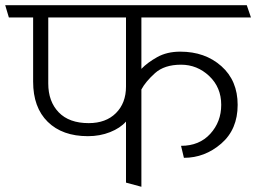

<svg xmlns="http://www.w3.org/2000/svg" viewBox="-31 -700 982 736"><path d="M309 -228Q375 -228 413.5 -266.5Q452 -305 452 -368V-633H154V-380Q154 -311 194 -269.5Q234 -228 309 -228ZM452 0V-234Q430 -209 391 -193.5Q352 -178 306 -178Q208 -178 152 -233Q96 -288 96 -387V-633H3L-11 -680H915L931 -633H511V-436Q534 -460 571.5 -481Q609 -502 660 -502Q755 -502 817.5 -446.5Q880 -391 880 -298Q880 -204 817 -149.5Q754 -95 674 -95L663 -141Q733 -141 775 -187Q817 -233 817 -298Q817 -365 771 -408.5Q725 -452 663 -452Q599 -452 563 -419.5Q527 -387 511 -357V16Z"/></svg>

Font: Palanquin ExtraLight
Style: Regular
Weight: 275
Designer: Pria Ravichandran
Version: Version 1.001